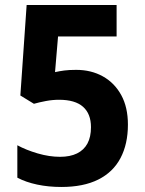

<svg xmlns="http://www.w3.org/2000/svg" viewBox="-20 -734 575 764"><path d="M283 -456Q343 -456 389.5 -430Q436 -404 462.5 -355.5Q489 -307 489 -238Q489 -161 459.5 -105Q430 -49 371 -19.5Q312 10 224 10Q173 10 128 0.5Q83 -9 49 -27V-156Q84 -137 130 -123.5Q176 -110 219 -110Q259 -110 286.5 -123.5Q314 -137 328 -163Q342 -189 342 -228Q342 -281 310.5 -309Q279 -337 215 -337Q189 -337 162.5 -332Q136 -327 115 -321L61 -354L86 -714H444V-589H211L199 -447Q217 -451 236 -453.5Q255 -456 283 -456Z"/></svg>

Font: Noto Sans SemiCondensed
Style: Regular
Weight: 400
Width: 4
Version: Version 2.013